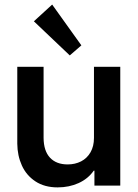

<svg xmlns="http://www.w3.org/2000/svg" viewBox="-20 -813 606 841"><path d="M55.7 -183.6V-520.5H170.9V-209Q171.4 -151.9 199 -122.3Q226.6 -92.8 276.4 -92.8Q309.1 -92.8 335.2 -106.2Q361.3 -119.6 376.5 -146Q391.6 -172.4 391.6 -209V-520.5H506.8V0H393.6V-65.4H390.6Q365.7 -29.8 324.2 -11Q282.7 7.8 232.4 7.8Q175.3 7.8 135.5 -18.3Q95.7 -44.4 75.9 -87.9Q56.2 -131.3 55.7 -183.6ZM128.4 -719.7 208.5 -793 336.4 -614.3 285.6 -570.3Z"/></svg>

Font: Reddit Sans Chocolate SemiBold
Style: Regular
Weight: 600
Designer: Stephen Hutchings
Foundry: Reddit
Version: Version 1.011